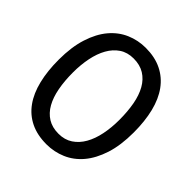

<svg xmlns="http://www.w3.org/2000/svg" viewBox="-180 -774 909 909"><g transform="rotate(45 275.0 -319.0)"><path d="M522.9 -323.2Q522.9 -237.3 502.7 -174.8Q482.4 -112.3 448 -71.5Q413.6 -30.8 367.4 -11Q321.3 8.8 270 8.8Q208.5 8.8 162.8 -13.4Q117.2 -35.6 87.2 -77.6Q57.1 -119.6 42.5 -179.9Q27.8 -240.2 27.8 -315.9Q27.8 -400.9 47.9 -463.4Q67.9 -525.9 102.3 -566.7Q136.7 -607.4 182.6 -627.2Q228.5 -647 279.8 -647Q341.3 -647 387 -624.5Q432.6 -602.1 462.9 -560.3Q493.2 -518.6 508.1 -458.5Q522.9 -398.4 522.9 -323.2ZM432.6 -316.9Q432.6 -373 424.1 -419.7Q415.5 -466.3 396.5 -500Q377.4 -533.7 347.4 -552.2Q317.4 -570.8 274.9 -570.8Q233.9 -570.8 204.3 -551Q174.8 -531.2 155.8 -497.3Q136.7 -463.4 127.4 -417.7Q118.2 -372.1 118.2 -320.8Q118.2 -264.2 127 -217.5Q135.7 -170.9 154.5 -137.5Q173.3 -104 203.1 -85.4Q232.9 -66.9 274.9 -66.9Q315.9 -66.9 345.7 -86.7Q375.5 -106.4 394.8 -140.4Q414.1 -174.3 423.3 -219.7Q432.6 -265.1 432.6 -316.9Z"/></g></svg>

Font: Code New Roman
Style: Regular
Weight: 400
Monospace: yes
Designer: Sam Radian
Foundry: Code New Roman
Version: Version 2.00 November 29, 2014